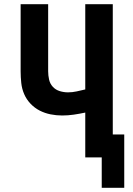

<svg xmlns="http://www.w3.org/2000/svg" viewBox="-20 -755 640 921"><path d="M468 146V0H389V-215Q361 -209 333.5 -205Q306 -201 278 -201Q250 -201 222.5 -206.5Q195 -212 170.5 -224.5Q146 -237 126.5 -257.5Q107 -278 96 -303.5Q85 -329 82 -357Q79 -385 79 -413V-735H211V-413Q211 -393 215.5 -373Q220 -353 233.5 -338.5Q247 -324 266.5 -318Q286 -312 306 -312Q327 -312 347.5 -316.5Q368 -321 389 -326V-735H521V-110H576V146Z"/></svg>

Font: Iosevka Custom XBdEx
Style: Regular
Weight: 800
Width: 7
Monospace: yes
Designer: Belleve Invis
Foundry: Belleve Invis
Version: Version 11.2.4; ttfautohint (v1.8.4)